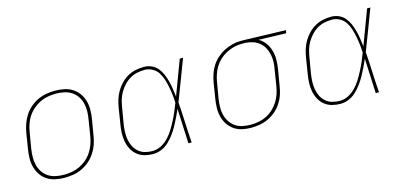

<svg xmlns="http://www.w3.org/2000/svg" viewBox="-53 -854 2506 1188"><g transform="rotate(-15 1200.0 -260.0)"><path d="M246 8Q216 8 187.5 2Q159 -4 135.5 -19Q112 -34 96.5 -57Q81 -80 73.5 -107Q66 -134 66.5 -164Q67 -194 72 -223L88 -323Q93 -351 102.5 -378Q112 -405 128 -430Q144 -455 167 -474.5Q190 -494 217 -506.5Q244 -519 272 -523.5Q300 -528 327 -528Q357 -528 385.5 -522Q414 -516 437.5 -501Q461 -486 477 -463Q493 -440 500.5 -413Q508 -386 507.5 -356Q507 -326 502 -297L485 -197Q481 -169 471.5 -142Q462 -115 445.5 -90Q429 -65 406 -45.5Q383 -26 356.5 -13.5Q330 -1 301.5 3.5Q273 8 246 8ZM247 -11Q272 -11 297.5 -15.5Q323 -20 347.5 -31.5Q372 -43 393 -61Q414 -79 428.5 -101.5Q443 -124 452 -149Q461 -174 465 -200L481 -300Q486 -326 486.5 -353Q487 -380 481 -404.5Q475 -429 461 -450Q447 -471 426 -484.5Q405 -498 379.5 -503.5Q354 -509 327 -509Q302 -509 276 -504.5Q250 -500 226 -488.5Q202 -477 181 -459Q160 -441 145 -418.5Q130 -396 121.5 -371Q113 -346 109 -320L92 -220Q88 -194 87.5 -167Q87 -140 93 -115.5Q99 -91 113 -70Q127 -49 147.5 -35.5Q168 -22 194 -16.5Q220 -11 247 -11Z M813 8Q785 8 759 1Q733 -6 712.5 -22.5Q692 -39 679.5 -62.5Q667 -86 662 -112.5Q657 -139 658 -167Q659 -195 664 -223L680 -323Q684 -349 692 -375Q700 -401 714 -425Q728 -449 748 -469.5Q768 -490 792 -503.5Q816 -517 842.5 -522.5Q869 -528 895 -528Q922 -528 945 -517.5Q968 -507 983.5 -488Q999 -469 1008.5 -446Q1018 -423 1024.5 -398.5Q1031 -374 1034.5 -349Q1038 -324 1041 -299Q1062 -354 1082.5 -409.5Q1103 -465 1124 -520H1145Q1120 -455 1095.5 -389.5Q1071 -324 1046 -260Q1051 -195 1053.5 -130Q1056 -65 1061 0H1040Q1037 -56 1035 -111.5Q1033 -167 1030 -223Q1019 -198 1007 -173Q995 -148 981.5 -123.5Q968 -99 951 -76Q934 -53 913.5 -33.5Q893 -14 866.5 -3Q840 8 813 8ZM814 -11Q842 -11 868.5 -24.5Q895 -38 915.5 -59.5Q936 -81 951.5 -106Q967 -131 980.5 -157Q994 -183 1005.5 -209.5Q1017 -236 1027 -263Q1026 -289 1023 -315Q1020 -341 1015 -366.5Q1010 -392 1002.5 -416.5Q995 -441 981.5 -462Q968 -483 945 -496Q922 -509 895 -509Q872 -509 847.5 -504Q823 -499 801 -486Q779 -473 761.5 -454Q744 -435 731 -413Q718 -391 711.5 -367.5Q705 -344 701 -320L684 -220Q680 -195 679 -170Q678 -145 682 -121Q686 -97 696.5 -76Q707 -55 724.5 -39.5Q742 -24 765.5 -17.5Q789 -11 814 -11Z M1442 8Q1412 8 1384 2Q1356 -4 1333.5 -19.5Q1311 -35 1295.5 -58Q1280 -81 1273 -108Q1266 -135 1266.5 -164.5Q1267 -194 1272 -223L1288 -323Q1293 -350 1301.5 -376Q1310 -402 1325.5 -426Q1341 -450 1363 -469.5Q1385 -489 1410 -501.5Q1435 -514 1461.5 -521Q1488 -528 1515 -528H1531L1804 -520L1801 -501L1625 -506Q1650 -492 1667 -468.5Q1684 -445 1692 -417Q1700 -389 1699.5 -358Q1699 -327 1694 -297L1677 -197Q1673 -169 1664 -142Q1655 -115 1639 -90.5Q1623 -66 1600.5 -46.5Q1578 -27 1551.5 -14.5Q1525 -2 1497 3Q1469 8 1442 8ZM1443 -11Q1468 -11 1493 -15.5Q1518 -20 1542 -31.5Q1566 -43 1586.5 -61.5Q1607 -80 1621.5 -102.5Q1636 -125 1644.5 -150Q1653 -175 1657 -200L1673 -300Q1678 -325 1679 -349.5Q1680 -374 1675 -397.5Q1670 -421 1659 -441.5Q1648 -462 1630.5 -477Q1613 -492 1590.5 -499.5Q1568 -507 1543 -509H1514Q1490 -509 1465.5 -502.5Q1441 -496 1418 -484Q1395 -472 1375.5 -454Q1356 -436 1342.5 -414Q1329 -392 1321 -368Q1313 -344 1309 -320L1292 -220Q1288 -194 1287 -167.5Q1286 -141 1292 -116.5Q1298 -92 1311.5 -71Q1325 -50 1345 -36Q1365 -22 1390.5 -16.5Q1416 -11 1443 -11Z M2013 8Q1985 8 1959 1Q1933 -6 1912.5 -22.5Q1892 -39 1879.5 -62.5Q1867 -86 1862 -112.5Q1857 -139 1858 -167Q1859 -195 1864 -223L1880 -323Q1884 -349 1892 -375Q1900 -401 1914 -425Q1928 -449 1948 -469.5Q1968 -490 1992 -503.5Q2016 -517 2042.5 -522.5Q2069 -528 2095 -528Q2122 -528 2145 -517.5Q2168 -507 2183.5 -488Q2199 -469 2208.5 -446Q2218 -423 2224.5 -398.5Q2231 -374 2234.5 -349Q2238 -324 2241 -299Q2262 -354 2282.5 -409.5Q2303 -465 2324 -520H2345Q2320 -455 2295.5 -389.5Q2271 -324 2246 -260Q2251 -195 2253.5 -130Q2256 -65 2261 0H2240Q2237 -56 2235 -111.5Q2233 -167 2230 -223Q2219 -198 2207 -173Q2195 -148 2181.5 -123.5Q2168 -99 2151 -76Q2134 -53 2113.5 -33.5Q2093 -14 2066.5 -3Q2040 8 2013 8ZM2014 -11Q2042 -11 2068.5 -24.5Q2095 -38 2115.5 -59.5Q2136 -81 2151.5 -106Q2167 -131 2180.5 -157Q2194 -183 2205.5 -209.5Q2217 -236 2227 -263Q2226 -289 2223 -315Q2220 -341 2215 -366.5Q2210 -392 2202.5 -416.5Q2195 -441 2181.5 -462Q2168 -483 2145 -496Q2122 -509 2095 -509Q2072 -509 2047.5 -504Q2023 -499 2001 -486Q1979 -473 1961.5 -454Q1944 -435 1931 -413Q1918 -391 1911.5 -367.5Q1905 -344 1901 -320L1884 -220Q1880 -195 1879 -170Q1878 -145 1882 -121Q1886 -97 1896.5 -76Q1907 -55 1924.5 -39.5Q1942 -24 1965.5 -17.5Q1989 -11 2014 -11Z"/></g></svg>

Font: Iosevka Thin Extended
Style: Italic
Weight: 100
Width: 7
Italic angle: -9°
Monospace: yes
Designer: Belleve Invis
Foundry: Belleve Invis
Version: Version 32.5.0; ttfautohint (v1.8.4)